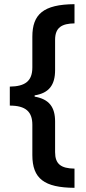

<svg xmlns="http://www.w3.org/2000/svg" viewBox="-20 -738 411 920"><path d="M337 162V70C272 69 244 48 244 -9V-156C244 -224 216 -263 146 -275V-281C215 -292 244 -331 244 -402V-547C244 -607 277 -625 337 -626V-718C187 -717 135 -669 135 -562V-415C135 -349 100 -324 27 -323V-232C103 -232 135 -203 135 -140V5C135 118 192 161 337 162Z"/></svg>

Font: Noto Sans Armenian Condensed SemiBold
Style: Regular
Weight: 600
Width: 3
Designer: Monotype Design Team
Foundry: Monotype Imaging Inc.
Version: Version 2.008